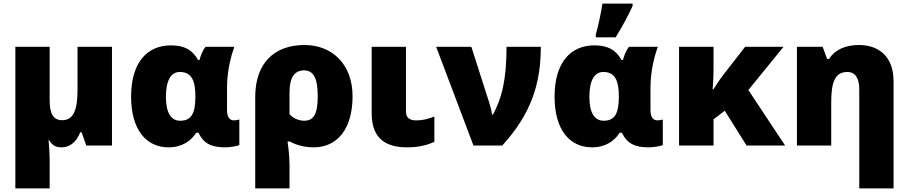

<svg xmlns="http://www.w3.org/2000/svg" viewBox="-20 -815 5086 1075"><path d="M607 -553H414V-312C414 -202 393 -142 328 -142C278 -142 258 -179 258 -254V-553H66V240H258V84C258 47 255 -3 252 -31H254C272 -3 289 10 325 10C368 10 407 -17 429 -74H437L463 0H607Z M924 10C1000 10 1050 -27 1079 -72H1091C1121 -10 1164 10 1243 10C1265 10 1310 3 1320 -3V-146C1315 -144 1300 -141 1291 -141C1270 -141 1251 -153 1251 -200V-324C1251 -426 1277 -511 1292 -553H1131C1114 -533 1103 -502 1097 -479H1089C1058 -535 1013 -561 937 -561C803 -561 714 -464 714 -274C714 -89 798 10 924 10ZM989 -139C936 -139 909 -186 909 -273C909 -363 936 -412 987 -412C1053 -412 1074 -363 1074 -275V-270C1073 -181 1052 -139 989 -139Z M1954 -276C1954 -456 1839 -563 1685 -563C1506 -563 1409 -451 1409 -273V240H1601V107C1601 50 1590 -23 1590 -23H1603C1636 -3 1687 10 1736 10C1870 10 1954 -95 1954 -276ZM1682 -421C1735 -421 1759 -378 1759 -276C1759 -174 1735 -139 1683 -139C1655 -139 1621 -152 1601 -176V-299C1601 -380 1629 -421 1682 -421Z M2253 -553H2061V-181C2061 -32 2148 10 2260 10C2324 10 2374 -3 2412 -21V-162C2372 -148 2346 -141 2310 -141C2281 -141 2253 -150 2253 -190Z M2422 -553 2631 0H2792C2953 -177 3008 -344 3008 -553H2816C2816 -359 2787 -261 2740 -173H2735C2732 -196 2725 -223 2719 -241L2619 -553Z M3316 -606H3427C3467 -671 3496 -725 3522 -782V-795H3353C3346 -746 3329 -667 3316 -622ZM3295 10C3371 10 3421 -27 3450 -72H3462C3492 -10 3535 10 3614 10C3636 10 3681 3 3691 -3V-146C3686 -144 3671 -141 3662 -141C3641 -141 3622 -153 3622 -200V-324C3622 -426 3648 -511 3663 -553H3502C3485 -533 3474 -502 3468 -479H3460C3429 -535 3384 -561 3308 -561C3174 -561 3085 -464 3085 -274C3085 -89 3169 10 3295 10ZM3360 -139C3307 -139 3280 -186 3280 -273C3280 -363 3307 -412 3358 -412C3424 -412 3445 -363 3445 -275V-270C3444 -181 3423 -139 3360 -139Z M4367 -553H4152L4033 -400C4005 -365 3986 -331 3974 -315H3970C3972 -339 3975 -378 3975 -434V-553H3782V0H3975V-147L4038 -195L4160 0H4376L4170 -311Z M4789 -563C4721 -563 4657 -541 4622 -485H4611L4586 -553H4442V0H4634V-242C4634 -351 4653 -412 4724 -412C4771 -412 4791 -374 4791 -315V240H4983V-360C4983 -502 4897 -563 4789 -563Z"/></svg>

Font: Noto Sans UI Black
Style: Regular
Weight: 900
Designer: Monotype Design Team
Foundry: Monotype Imaging Inc.
Version: Version 1.901